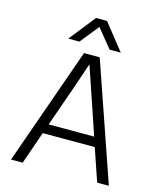

<svg xmlns="http://www.w3.org/2000/svg" viewBox="-127 -971 892 1063"><g transform="rotate(15 318.5 -439.5)"><path d="M235 -729H171L290 -879H353L472 -729H408L321 -836ZM105 0H38L276 -674H366L599 0H532L468 -187H170ZM321 -622Q283 -506 189 -242H450Z"/></g></svg>

Font: Hind Colombo Light
Style: Regular
Weight: 300
Designer: Jyotish Sonowal, Aditi Pimprikar
Foundry: Indian Type Foundry
Version: Version 1.000;PS 1.0;hotconv 1.0.86;makeotf.lib2.5.63406; tt